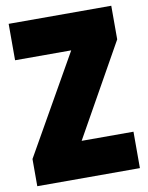

<svg xmlns="http://www.w3.org/2000/svg" viewBox="-84 -801 666 862"><g transform="rotate(-10 249.5 -370.0)"><path d="M483.4 -586.9Q483.4 -625 483.4 -740.2Q366.2 -740.2 15.6 -740.2Q15.6 -729.5 15.6 -698.2Q15.6 -667 15.6 -574.2Q80.1 -574.2 271.5 -574.2Q207 -461.9 15.6 -124Q15.6 -92.8 15.6 0Q132.8 0 483.4 0Q483.4 -41 483.4 -166Q423.8 -166 247.1 -166Q305.7 -271.5 483.4 -586.9Z"/></g></svg>

Font: Avakin
Style: Bold
Weight: 700
Designer: Herb Lubalin, Tom Carnase, Ed Benguiat, Adobe Type Staff
Version: Version 1.0